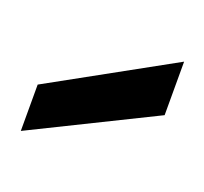

<svg xmlns="http://www.w3.org/2000/svg" viewBox="-54 -857 348 327"><g transform="rotate(20 120.5 -693.0)"><path d="M231 -796V-699L10 -590V-674Z"/></g></svg>

Font: Poppins Medium
Style: Regular
Weight: 500
Designer: Ninad Kale (Devanagari), Jonny Pinhorn (Latin)
Version: Version 5.002